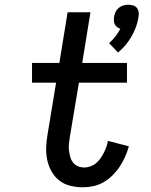

<svg xmlns="http://www.w3.org/2000/svg" viewBox="-20 -787 640 815"><path d="M481 -564 443 -604Q458 -617 470 -632.5Q482 -648 491 -665Q483 -667 477 -672Q471 -677 467.5 -683.5Q464 -690 463.5 -698.5Q463 -707 464 -715Q466 -726 470.5 -736Q475 -746 484 -753.5Q493 -761 504 -764Q515 -767 525 -767Q535 -767 545 -764Q555 -761 561 -753.5Q567 -746 568.5 -736Q570 -726 568 -715Q565 -694 557.5 -673.5Q550 -653 539 -633.5Q528 -614 513.5 -596.5Q499 -579 481 -564ZM332 8Q304 8 278 1.5Q252 -5 232 -20.5Q212 -36 199 -59Q186 -82 180.5 -108Q175 -134 176 -161.5Q177 -189 182 -217L218 -436H116V-520H232L267 -735H364L329 -520H519V-436H315L276 -203Q274 -189 272.5 -174.5Q271 -160 273 -146.5Q275 -133 278.5 -120Q282 -107 290.5 -96.5Q299 -86 311.5 -81Q324 -76 339 -76Q351 -76 364.5 -81Q378 -86 388.5 -95Q399 -104 407 -115.5Q415 -127 421 -139Q427 -151 431.5 -163.5Q436 -176 438 -189L527 -166Q521 -144 511.5 -122.5Q502 -101 489 -81Q476 -61 458.5 -43.5Q441 -26 420.5 -14Q400 -2 377 3Q354 8 332 8Z"/></svg>

Font: Iosevka HT Medium Extended
Style: Italic
Weight: 500
Width: 7
Italic angle: -9°
Monospace: yes
Designer: Belleve Invis
Foundry: Belleve Invis
Version: Version 32.3.0; ttfautohint (v1.8.4)